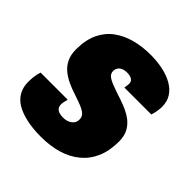

<svg xmlns="http://www.w3.org/2000/svg" viewBox="-154 -654 781 781"><g transform="rotate(45 236.0 -264.0)"><path d="M196 12Q149 12 112.5 4Q76 -4 51 -19Q26 -34 13.5 -57Q1 -80 1 -109Q1 -123 2.5 -138Q4 -153 10 -172H166Q163 -160 161.5 -153Q160 -146 160 -139Q160 -129 165 -121.5Q170 -114 180 -110.5Q190 -107 204 -107Q213 -107 222 -109Q231 -111 239.5 -116.5Q248 -122 252.5 -130Q257 -138 257 -149Q257 -162 250 -170.5Q243 -179 230 -185.5Q217 -192 201 -197.5Q185 -203 168 -209Q146 -216 124.5 -226Q103 -236 85 -250.5Q67 -265 56 -287Q45 -309 45 -341Q45 -395 63 -433Q81 -471 113 -494.5Q145 -518 186.5 -529Q228 -540 276 -540Q313 -540 346 -533Q379 -526 404.5 -511.5Q430 -497 444 -475Q458 -453 458 -423Q458 -411 455.5 -396.5Q453 -382 449 -370H294Q296 -383 296.5 -387.5Q297 -392 297 -394Q297 -404 292.5 -409.5Q288 -415 279.5 -418Q271 -421 259 -421Q252 -421 244 -419.5Q236 -418 229 -413.5Q222 -409 218 -402Q214 -395 214 -385Q214 -371 225 -362Q236 -353 254 -346Q272 -339 293 -332Q316 -325 340.5 -315.5Q365 -306 386 -292Q407 -278 420.5 -255.5Q434 -233 434 -199Q434 -146 417 -106.5Q400 -67 368 -40.5Q336 -14 292.5 -1Q249 12 196 12Z"/></g></svg>

Font: Archivo Condensed Black
Style: Italic
Weight: 900
Width: 3
Italic angle: -10°
Designer: Hector Gatti
Foundry: Omnibus-Type
Version: Version 2.001